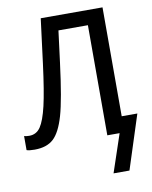

<svg xmlns="http://www.w3.org/2000/svg" viewBox="-94 -728 787 997"><g transform="rotate(-10 299.5 -229.5)"><path d="M425.3 -580.6H270L249 -415.5Q224.6 -222.7 200.7 -140.4Q176.8 -58.1 141.1 -25.1Q105.5 7.8 41 7.8Q12.7 7.8 -1 2.9V-71.3Q8.3 -67.9 26.4 -67.9Q64 -67.9 85.7 -100.1Q107.4 -132.3 124.8 -206.3Q142.1 -280.3 160.6 -424.3L190.4 -658.7H516.1V-84.5H598.6L506.8 200.2H422.9L490.2 0H425.3Z"/></g></svg>

Font: Courier New
Style: Regular
Weight: 400
Designer: Steve Matteson
Foundry: Ascender Corporation
Version: Version 2.00.3